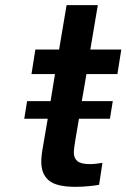

<svg xmlns="http://www.w3.org/2000/svg" viewBox="-20 -720 490 744"><path d="M315 -433 297 -328H417L406 -260H286L272 -178Q266 -140 266 -130Q266 -107 280 -95.5Q294 -84 330 -84Q347 -84 377 -89L364 -4Q357 -2 328 1Q299 4 273 4Q198 4 169 -21Q140 -46 140 -92Q140 -118 147 -155L165 -260H74L85 -328H176L193 -433H102L117 -528H209L238 -700H359L330 -528H450L435 -433Z"/></svg>

Font: Be Vietnam SemiBold
Style: Italic
Weight: 600
Italic angle: -9.556°
Designer: Gabriel Lam
Foundry: TypeRant
Version: Version 3.000